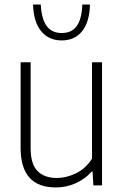

<svg xmlns="http://www.w3.org/2000/svg" viewBox="-20 -814 544 843"><path d="M70.5 -164.5V-540.5H114.5V-164Q114.5 -93.5 144.8 -63Q175 -32.5 229.5 -32.5Q271 -32.5 313.8 -53.2Q356.5 -74 384 -117.5V-540.5H428V0H390L386.5 -60.5H382.5Q351 -26 310.2 -8.5Q269.5 9 225 9Q70.5 9 70.5 -164.5ZM125 -794H159Q162.5 -730 185.2 -699.5Q208 -669 251 -669Q294.5 -669 316.8 -699.5Q339 -730 341.5 -794H375Q373 -717 340.5 -676.8Q308 -636.5 251 -636.5Q194 -636.5 160.8 -677Q127.5 -717.5 125 -794Z"/></svg>

Font: Encode Sans Semi Condensed ExLight
Style: Regular
Weight: 275
Width: 4
Designer: Multiple Designers
Foundry: Impallari Type
Version: Version 2.000